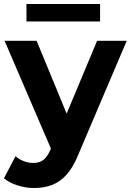

<svg xmlns="http://www.w3.org/2000/svg" viewBox="-23 -743 657 965"><path d="M148 202Q107 202 65.5 189Q24 176 -3 153L55 42Q73 58 96.5 67Q120 76 144 76Q176 76 195.5 60.5Q215 45 231 9L233 4L0 -538H161L312 -172L465 -538H614L371 33Q345 98 311.5 135Q278 172 237.5 187Q197 202 148 202ZM110 -635V-723H480V-635Z"/></svg>

Font: Montserrat Z
Style: Bold
Weight: 700
Designer: Julieta Ulanovsky
Foundry: Julieta Ulanovsky
Version: Version 8.000